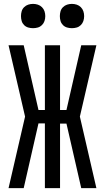

<svg xmlns="http://www.w3.org/2000/svg" viewBox="-20 -968 540 988"><path d="M24 0 109 -368 24 -735H102L178 -402H211V-735H289V-402H322L398 -735H476L391 -368L476 0H398L322 -332H289V0H211V-333H178L102 0ZM350 -823Q337 -823 325 -826.5Q313 -830 304 -839Q295 -848 291.5 -860Q288 -872 288 -885Q288 -898 291.5 -910Q295 -922 304 -931Q313 -940 325 -944Q337 -948 350 -948Q363 -948 375 -944Q387 -940 396 -931Q405 -922 409 -910Q413 -898 413 -885Q413 -872 409 -860Q405 -848 396 -839Q387 -830 375 -826.5Q363 -823 350 -823ZM150 -823Q137 -823 125 -826.5Q113 -830 104 -839Q95 -848 91.5 -860Q88 -872 88 -885Q88 -898 91.5 -910Q95 -922 104 -931Q113 -940 125 -944Q137 -948 150 -948Q163 -948 175 -944Q187 -940 196 -931Q205 -922 209 -910Q213 -898 213 -885Q213 -872 209 -860Q205 -848 196 -839Q187 -830 175 -826.5Q163 -823 150 -823Z"/></svg>

Font: Zed Mono
Style: Regular
Weight: 400
Monospace: yes
Designer: Belleve Invis
Foundry: Belleve Invis
Version: Version 1.0.0; ttfautohint (v1.8.4)